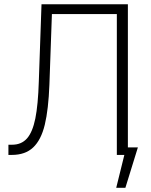

<svg xmlns="http://www.w3.org/2000/svg" viewBox="-20 -727 710 901"><path d="M19.5 -47.9H37.1Q80.6 -47.9 106.7 -77.4Q132.8 -106.9 145.8 -170.9Q158.7 -234.9 162.1 -343.8L174.8 -707H580.1V-35.2H627L568.4 154.3H525.4L563.5 0H528.3V-661.1H223.6L211.9 -331.1Q207.5 -213.4 190.2 -141.8Q172.9 -70.3 135.7 -35.2Q98.6 0 35.2 0H19.5Z"/></svg>

Font: Pretendard JP ExtraLight
Style: Regular
Weight: 200
Designer: Base glyphs from Inter by Rasmus Andersson; Hangeul glyphs from Noto Sans CJK(Source Han Sans) by Jang Soo-young and Kan
Foundry: Kil Hyung-jin
Version: Version 1.309